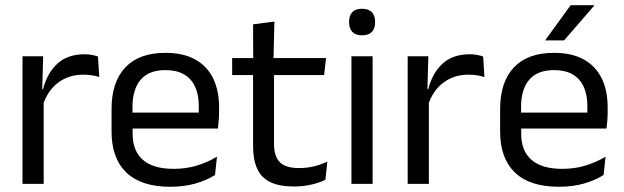

<svg xmlns="http://www.w3.org/2000/svg" viewBox="-20 -703 2385 734"><path d="M143 -298.5 124.5 -361 144.5 -362Q160.5 -424 199.5 -459.8Q238.5 -495.5 303 -495.5Q319 -495.5 331.8 -493Q344.5 -490.5 354.5 -487L359.5 -408.5Q347 -412.5 331.8 -415Q316.5 -417.5 298 -417.5Q243 -417.5 202.2 -387Q161.5 -356.5 143 -298.5ZM66 0V-488H145L141 -344L147 -338V0Z M631 11Q519.5 11 463 -43.5Q406.5 -98 406.5 -199.5V-286.5Q406.5 -389.5 459 -445.2Q511.5 -501 612.5 -501Q680.5 -501 726 -475.8Q771.5 -450.5 794.5 -404Q817.5 -357.5 817.5 -293V-275Q817.5 -259 816.2 -243Q815 -227 813 -211.5H738.5Q739.5 -235.5 739.8 -257Q740 -278.5 740 -296.5Q740 -341 725.8 -371.8Q711.5 -402.5 683.2 -418.8Q655 -435 612.5 -435Q549.5 -435 518 -398.5Q486.5 -362 486.5 -294V-247.5L487 -237.5V-191Q487 -160.5 496 -136Q505 -111.5 524.2 -93.8Q543.5 -76 573.2 -66.8Q603 -57.5 644 -57.5Q691.5 -57.5 732.5 -70Q773.5 -82.5 809.5 -104L802 -34Q769.5 -13.5 726.5 -1.2Q683.5 11 631 11ZM449 -211.5V-272.5H796V-211.5Z M1104 10Q1047.5 10 1013 -7Q978.5 -24 963 -58.5Q947.5 -93 947.5 -144.5V-452.5H1027.5V-154Q1027.5 -106 1049.5 -83.2Q1071.5 -60.5 1123.5 -60.5Q1153 -60.5 1180.2 -67Q1207.5 -73.5 1231.5 -85.5L1224 -16Q1200.5 -4 1169 3Q1137.5 10 1104 10ZM867.5 -416V-481H1226.5L1219 -416ZM948 -473 947.5 -610 1029 -620.5 1025.5 -473Z M1323.5 0V-488H1404.5V0ZM1364 -568Q1339 -568 1326.8 -581.2Q1314.5 -594.5 1314.5 -617.5V-620Q1314.5 -643.5 1326.8 -656.5Q1339 -669.5 1364 -669.5Q1389 -669.5 1401.5 -656.5Q1414 -643.5 1414 -620V-617.5Q1414 -594 1401.5 -581Q1389 -568 1364 -568Z M1615.5 -298.5 1597 -361 1617 -362Q1633 -424 1672 -459.8Q1711 -495.5 1775.5 -495.5Q1791.5 -495.5 1804.2 -493Q1817 -490.5 1827 -487L1832 -408.5Q1819.5 -412.5 1804.2 -415Q1789 -417.5 1770.5 -417.5Q1715.5 -417.5 1674.8 -387Q1634 -356.5 1615.5 -298.5ZM1538.5 0V-488H1617.5L1613.5 -344L1619.5 -338V0Z M2116.5 11Q2005 11 1948.5 -43.5Q1892 -98 1892 -199.5V-286.5Q1892 -389.5 1944.5 -445.2Q1997 -501 2098 -501Q2166 -501 2211.5 -475.8Q2257 -450.5 2280 -404Q2303 -357.5 2303 -293V-275Q2303 -259 2301.8 -243Q2300.5 -227 2298.5 -211.5H2224Q2225 -235.5 2225.2 -257Q2225.5 -278.5 2225.5 -296.5Q2225.5 -341 2211.2 -371.8Q2197 -402.5 2168.8 -418.8Q2140.5 -435 2098 -435Q2035 -435 2003.5 -398.5Q1972 -362 1972 -294V-247.5L1972.5 -237.5V-191Q1972.5 -160.5 1981.5 -136Q1990.5 -111.5 2009.8 -93.8Q2029 -76 2058.8 -66.8Q2088.5 -57.5 2129.5 -57.5Q2177 -57.5 2218 -70Q2259 -82.5 2295 -104L2287.5 -34Q2255 -13.5 2212 -1.2Q2169 11 2116.5 11ZM1934.5 -211.5V-272.5H2281.5V-211.5ZM2161.5 -683H2251.5V-681.5L2136.5 -548.5H2064.5V-549.5Z"/></svg>

Font: Anek Gujarati Medium
Style: Regular
Weight: 400
Version: Version 1.003